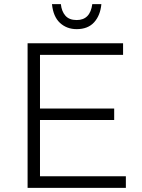

<svg xmlns="http://www.w3.org/2000/svg" viewBox="-20 -909 688 929"><path d="M589 0H113.5V-699.5H575.5V-643.5H173.5V-384H532.5V-328.5H173.5V-56H589ZM351 -768Q303 -768 270.2 -798.2Q237.5 -828.5 231.5 -889H274.5Q278 -854 296.5 -833Q315 -812 351 -812Q416.5 -812 426.5 -889H470.5Q465.5 -834.5 435.5 -801.2Q405.5 -768 351 -768Z"/></svg>

Font: Argentum Novus Light
Style: Regular
Weight: 300
Designer: Julieta Ulanovsky (font) & Cristiano Sobral (main changes)
Foundry: Julieta Ulanovsky (font) & Cristiano Sobral (main changes)
Version: Version 3.00;November 27, 2020;FontCreator 13.0.0.2655 64-bi